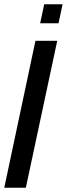

<svg xmlns="http://www.w3.org/2000/svg" viewBox="-21 -879 313 899"><path d="M-1 0 145 -688H247L100 0ZM167 -770 186 -859H272L253 -770Z"/></svg>

Font: Saira ExtraCondensed SemiBold
Style: Italic
Weight: 600
Width: 2
Italic angle: -12°
Designer: Hector Gatti with collaboration of the Omnibus-Type team
Foundry: Omnibus-Type
Version: Version 1.101